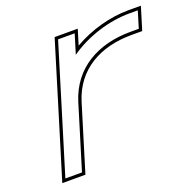

<svg xmlns="http://www.w3.org/2000/svg" viewBox="-114 -716 880 869"><g transform="rotate(-20 326.0 -281.5)"><path d="M298.8 -490C384.6 -549.8 493.5 -583 591.2 -583H631.2L606.8 -503H566.8C409.3 -503 282.4 -432.5 236.7 -286.8L235.2 -282L223 -242L155.1 -20L142.9 20H62.9L75.1 -20L143 -242L155.2 -282C155.6 -283.3 156 -284.6 156.4 -285.9L235 -543L247.2 -583H327.2L315 -543ZM325 -524.5 347.5 -598H236.1L142.1 -290.3C141.6 -288.9 141.3 -287.6 140.9 -286.4L42.6 35H154L251 -282.3C294.4 -420.6 413.7 -488 566.8 -488H617.9L651.5 -598H591.2C502.9 -598 406.4 -571.6 325 -524.5Z"/></g></svg>

Font: Nordica Plus
Style: NordicaClassicLtExtOblOl
Weight: 300
Version: Version 1.01